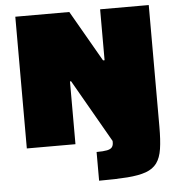

<svg xmlns="http://www.w3.org/2000/svg" viewBox="-59 -743 930 999"><g transform="rotate(-5 406.0 -244.0)"><path d="M418 200V50Q454 50 473 46Q492 42 499 32.5Q506 23 506 9V0L318 -328H312V0H58V-688H340L493 -422H501V-688H755V-52Q755 17 748 63Q741 109 721 136.5Q701 164 663.5 177.5Q626 191 566 195.5Q506 200 418 200Z"/></g></svg>

Font: Saira Expanded Black
Style: Regular
Weight: 900
Width: 7
Designer: Hector Gatti with collaboration of the Omnibus-Type team
Foundry: Omnibus-Type
Version: Version 1.101